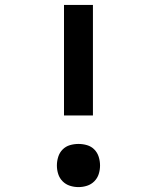

<svg xmlns="http://www.w3.org/2000/svg" viewBox="-20 -755 640 783"><path d="M241 -284V-735H359V-284ZM300 8Q282 8 265 2.5Q248 -3 235.5 -15.5Q223 -28 217.5 -45Q212 -62 212 -80Q212 -98 217.5 -115.5Q223 -133 235.5 -145.5Q248 -158 265 -163Q282 -168 300 -168Q318 -168 335 -163Q352 -158 364.5 -145.5Q377 -133 382.5 -115.5Q388 -98 388 -80Q388 -62 382.5 -45Q377 -28 364.5 -15.5Q352 -3 335 2.5Q318 8 300 8Z"/></svg>

Font: Iosevka Slab Extended
Style: Bold
Weight: 700
Width: 7
Monospace: yes
Designer: Belleve Invis
Foundry: Belleve Invis
Version: Version 11.1.0; ttfautohint (v1.8.3)